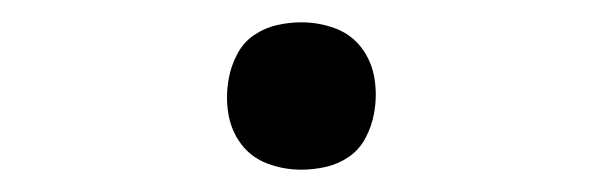

<svg xmlns="http://www.w3.org/2000/svg" viewBox="-20 -426 540 172"><path d="M250 -274Q234 -274 219.5 -279.5Q205 -285 196 -297Q187 -309 184.5 -324.5Q182 -340 185 -356Q187 -367 192.5 -377.5Q198 -388 207.5 -394.5Q217 -401 228 -403.5Q239 -406 250 -406Q266 -406 280.5 -400.5Q295 -395 304 -383Q313 -371 315.5 -355.5Q318 -340 315 -324Q313 -313 307.5 -302.5Q302 -292 292.5 -285.5Q283 -279 272 -276.5Q261 -274 250 -274Z"/></svg>

Font: iosevka_custom_sans_ss08 Light
Style: Italic
Weight: 300
Italic angle: -10°
Designer: Belleve Invis
Foundry: Belleve Invis
Version: Version 10.3.0; ttfautohint (v1.8.3)